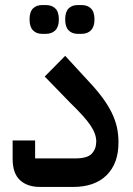

<svg xmlns="http://www.w3.org/2000/svg" viewBox="-20 -740 526 760"><path d="M139 0Q88 0 59 -27Q30 -54 30 -111V-184H119V-113H279Q326 -113 343.5 -132Q361 -151 361 -180Q361 -210 338 -244Q315 -278 259 -332L157 -437L238 -519L330 -419Q363 -384 385.5 -353.5Q408 -323 422 -294.5Q436 -266 442.5 -237.5Q449 -209 449 -176Q449 -93 402 -46.5Q355 0 269 0ZM288 -606Q265 -606 251.5 -620Q238 -634 238 -663Q238 -693 251.5 -706.5Q265 -720 288 -720H303Q326 -720 340 -706.5Q354 -693 354 -663Q354 -634 340 -620Q326 -606 303 -606ZM147 -606Q124 -606 110.5 -620Q97 -634 97 -663Q97 -693 110.5 -706.5Q124 -720 147 -720H162Q185 -720 199 -706.5Q213 -693 213 -663Q213 -634 199 -620Q185 -606 162 -606Z"/></svg>

Font: IBM Plex Sans Arabic Medium
Style: Regular
Weight: 500
Designer: Mike Abbink, Paul van der Laan, Pieter van Rosmalen, Wael Morcos, Khajak Apelian
Foundry: Bold Monday
Version: Version 1.1